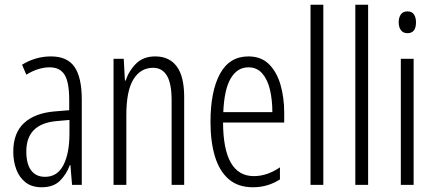

<svg xmlns="http://www.w3.org/2000/svg" viewBox="-20 -780 1834 810"><path d="M195 -542Q264 -542 294.5 -497.5Q325 -453 325 -360V0H284L277 -84H275Q260 -44 232.5 -17Q205 10 156 10Q114 10 87.5 -11Q61 -32 48.5 -66Q36 -100 36 -140Q36 -219 81.5 -261Q127 -303 211 -310L272 -315V-358Q272 -433 252.5 -464.5Q233 -496 189 -496Q168 -496 143.5 -489Q119 -482 91 -465L73 -507Q130 -542 195 -542ZM217 -269Q91 -257 91 -141Q91 -88 111.5 -61Q132 -34 170 -34Q222 -34 247.5 -83.5Q273 -133 273 -216V-274Z M635 -542Q694 -542 725.5 -500Q757 -458 757 -370V0H704V-357Q704 -428 684 -461Q664 -494 626 -494Q573 -494 543 -445.5Q513 -397 513 -295V0H459V-532H502L507 -440H510Q524 -482 554.5 -512Q585 -542 635 -542Z M1028 -542Q1082 -542 1115 -509Q1148 -476 1163.5 -422Q1179 -368 1179 -305V-263H921Q922 -37 1051 -37Q1107 -37 1161 -74V-23Q1136 -7 1107.5 1.5Q1079 10 1047 10Q984 10 944.5 -24.5Q905 -59 886.5 -121Q868 -183 868 -265Q868 -395 908 -468.5Q948 -542 1028 -542ZM1028 -496Q981 -496 953.5 -449.5Q926 -403 922 -307H1129Q1129 -358 1119 -401Q1109 -444 1086.5 -470Q1064 -496 1028 -496Z M1344 0H1290V-760H1344Z M1533 0H1479V-760H1533Z M1699 -732Q1718 -732 1726.5 -719Q1735 -706 1735 -686Q1735 -640 1699 -640Q1681 -640 1671.5 -652.5Q1662 -665 1662 -686Q1662 -706 1671 -719Q1680 -732 1699 -732ZM1725 -532V0H1671V-532Z"/></svg>

Font: Noto Sans Ethiopic ExtraCondensed Light
Style: Regular
Weight: 300
Width: 2
Designer: Monotype Design Team
Foundry: Monotype Imaging Inc.
Version: Version 2.102; ttfautohint (v1.8.4.7-5d5b)